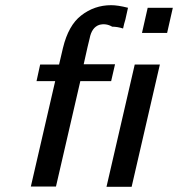

<svg xmlns="http://www.w3.org/2000/svg" viewBox="-20 -720 687 741"><path d="M121 -407 135 -471H208L223 -535Q244 -622 293 -660Q344 -700 409 -700Q435 -700 474 -690L464 -645Q462 -639 459 -627.5Q456 -616 455 -610Q433 -617 413 -617Q389 -631 363 -624Q334 -614 326 -572L318 -539Q317 -535 303 -472H424L409 -407H290L196 0H99L193 -407ZM391 1 500 -471H597L488 1ZM528 -593 550 -690H647L625 -593Z"/></svg>

Font: Coval
Style: Italic
Weight: 400
Foundry: Context Ltd
Version: Version 001.000